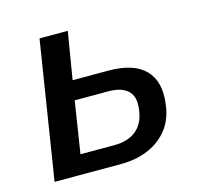

<svg xmlns="http://www.w3.org/2000/svg" viewBox="-79 -577 693 663"><g transform="rotate(-15 267.5 -246.0)"><path d="M38 0 116 -492H217L189 -323H317Q407 -323 448 -281Q489 -239 478 -159Q472 -108 445 -73Q418 -38 374.5 -19Q331 0 274 0ZM149 -69H270Q319 -69 348.5 -93Q378 -117 384 -164Q391 -210 368.5 -232Q346 -254 298 -254H178Z"/></g></svg>

Font: Nunito Sans 10pt SemiCondensed SemiBold
Style: Italic
Weight: 600
Width: 4
Italic angle: -9°
Designer: Vernon Adams
Foundry: Vernon Adams
Version: Version 3.101;gftools[0.9.27]